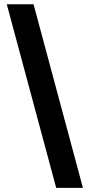

<svg xmlns="http://www.w3.org/2000/svg" viewBox="-20 -782 426 911"><path d="M246.6 109.4 12.2 -761.7H139.2L373.5 109.4Z"/></svg>

Font: Inter 16pt
Style: Bold
Weight: 700
Version: Version 4.001;git-66647c0bb